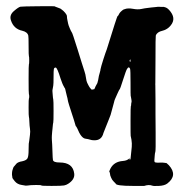

<svg xmlns="http://www.w3.org/2000/svg" viewBox="-20 -588 590 631"><path d="M53 -487Q25 -493 16 -521Q10 -538 25.5 -551.5Q41 -565 47.5 -566Q54 -567 107 -567.5Q160 -568 160.5 -567Q161 -566 166 -564.5Q171 -563 172.5 -562Q174 -561 176.5 -560.5Q179 -560 183.5 -556Q188 -552 188.5 -552Q189 -552 194.5 -545.5Q200 -539 200 -534Q200 -529 201.5 -522Q203 -515 204 -510Q205 -505 209.5 -494.5Q214 -484 215.5 -482.5Q217 -481 221.5 -467.5Q226 -454 235 -425.5Q244 -397 249 -380.5Q254 -364 257.5 -354Q261 -344 262.5 -332.5Q264 -321 266.5 -316Q269 -311 270.5 -308Q272 -305 273 -303.5Q274 -302 276 -299Q281 -292 283.5 -293.5Q286 -295 288 -294.5Q290 -294 291.5 -298Q293 -302 294 -304L300 -315Q300 -316 301 -319Q302 -322 302.5 -324.5Q303 -327 303 -327.5Q303 -328 304 -333Q305 -338 305 -338.5Q305 -339 308 -349.5Q311 -360 310 -359Q312 -369 319.5 -392.5Q327 -416 331 -426Q365 -536 366.5 -535.5Q368 -535 370 -539.5Q372 -544 373 -545Q374 -546 375.5 -548Q377 -550 377.5 -550Q378 -550 381.5 -553.5Q385 -557 390 -558Q400 -562 417 -559Q433 -556 444.5 -558.5Q456 -561 466 -562Q476 -563 478 -563.5Q480 -564 488.5 -564.5Q497 -565 497.5 -565.5Q498 -566 506.5 -565.5Q515 -565 516 -565.5Q517 -566 524.5 -563.5Q532 -561 541 -549Q561 -522 535 -498Q526 -490 514 -487Q496 -483 492 -471Q491 -469 491 -392.5Q491 -316 490.5 -314Q490 -312 490.5 -309Q491 -306 491 -262Q491 -218 491 -214Q491 -210 491.5 -151.5Q492 -93 490.5 -89Q489 -85 488.5 -76.5Q488 -68 487.5 -63.5Q487 -59 488 -56Q489 -53 503 -53.5Q517 -54 520.5 -53Q524 -52 525.5 -52.5Q527 -53 535 -45Q565 -12 530 15Q521 22 502.5 23Q484 24 480 22Q469 18 454 23H417Q360 23 360 15Q360 15 354 9Q348 3 345.5 -3.5Q343 -10 342.5 -11Q342 -12 341.5 -17Q341 -22 339.5 -23Q338 -24 343 -34Q355 -57 384 -59Q398 -60 406 -68V-65Q406 -64 406 -63.5Q406 -63 407 -63Q408 -63 409 -66L413 -105Q414 -117 412 -129Q410 -141 409.5 -141.5Q409 -142 409 -190Q409 -238 410 -239Q411 -240 411 -244Q411 -248 412 -251.5Q413 -255 412 -259.5Q411 -264 410.5 -268.5Q410 -273 409.5 -273.5Q409 -274 409 -316Q409 -358 407.5 -362Q406 -366 403.5 -366.5Q401 -367 397.5 -361.5Q394 -356 384.5 -326Q375 -296 373.5 -295Q372 -294 366 -280.5Q360 -267 358 -262.5Q356 -258 354.5 -251Q353 -244 349.5 -232.5Q346 -221 345 -216Q344 -211 341 -204Q338 -197 336.5 -192.5Q335 -188 328.5 -172.5Q322 -157 320 -151Q314 -126 289 -127Q282 -127 276 -129Q270 -131 262 -132Q247 -133 234 -166L230 -173Q229 -172 227 -180Q225 -188 223 -193.5Q221 -199 217.5 -210.5Q214 -222 212.5 -226Q211 -230 207 -243Q203 -256 202.5 -260.5Q202 -265 200 -271.5Q198 -278 196 -288Q194 -298 193 -298.5Q192 -299 190.5 -302.5Q189 -306 187.5 -308Q186 -310 179 -330Q168 -366 163 -366Q158 -366 157 -361Q156 -356 156 -334Q156 -312 155 -306.5Q154 -301 153.5 -298Q153 -295 152.5 -292.5Q152 -290 152.5 -285.5Q153 -281 153.5 -273Q154 -265 155 -261.5Q156 -258 156 -223Q156 -188 155 -185Q154 -182 153.5 -175Q153 -168 152.5 -164.5Q152 -161 151.5 -155.5Q151 -150 150.5 -143Q150 -136 150.5 -127.5Q151 -119 151.5 -112.5Q152 -106 152.5 -87Q153 -68 154 -62Q156 -54 176 -54Q220 -54 224 -17Q226 2 204 16Q198 20 190.5 21.5Q183 23 149.5 23Q116 23 116 21.5Q116 20 99 20Q80 20 68 22H62Q63 22 61 21.5Q59 21 52 20Q37 18 28.5 7.5Q20 -3 20.5 -4Q21 -5 20 -9Q19 -13 19.5 -20Q20 -27 21.5 -30.5Q23 -34 23.5 -36.5Q24 -39 28 -43Q32 -47 33.5 -49.5Q35 -52 40.5 -54.5Q46 -57 53 -58Q67 -61 70.5 -68Q74 -75 74 -95Q74 -115 74.5 -115.5Q75 -116 76 -125Q77 -134 78.5 -145Q80 -156 78.5 -165Q77 -174 76.5 -188Q76 -202 75 -204Q74 -206 74 -234.5Q74 -263 75 -264Q76 -265 76 -271Q76 -277 75 -278.5Q74 -280 74 -328Q74 -376 75 -376.5Q76 -377 76 -389.5Q76 -402 75 -403.5Q74 -405 74 -436Q74 -467 73 -471Q70 -483 53 -487ZM409 -391Q409 -394 407 -391.5Q405 -389 406.5 -386Q408 -383 408.5 -385.5Q409 -388 409 -391Z"/></svg>

Font: Jackwrite
Style: Regular
Weight: 400
Version: Version 1.0d1e1